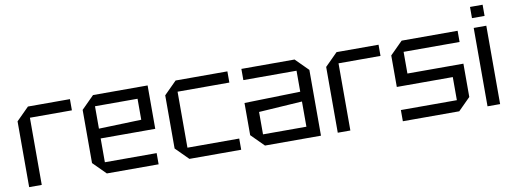

<svg xmlns="http://www.w3.org/2000/svg" viewBox="-58 -1030 3602 1351"><g transform="rotate(-10 1742.5 -355.0)"><path d="M60 0V-470L150 -560H450V-480H150V0Z M525 -90V-470L615 -560H1005V-250H615V-80H985V0H615ZM615 -320 919 -330V-480H615Z M1115 -90V-470L1205 -560H1575V-480H1205V-80H1575V0H1205Z M1655 -90V-320L2055 -330V-480H1675V-560H2055L2145 -470V0H1745ZM1745 -240V-80H2055V-260Z M2265 0V-470L2355 -560H2655V-480H2355V0Z M2730 0V-80H3130V-245H2730V-470L2820 -560H3220V-480H2820V-325H3220V-87L3133 0Z M3335 0V-560H3425V0ZM3335 -630V-710H3425V-630Z"/></g></svg>

Font: Tektur
Style: Regular
Weight: 400
Designer: Adam Jagosz
Foundry: Adam Jagosz
Version: Version 1.005;gftools[0.9.30]